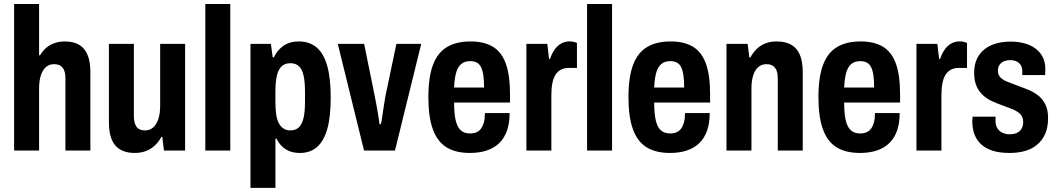

<svg xmlns="http://www.w3.org/2000/svg" viewBox="-20 -744 5227 949"><path d="M49.8 0V-724.2H173.2V-471H178.2Q191.2 -493.3 209.2 -508.4Q227.2 -523.4 250.3 -531.3Q273.4 -539.2 300.2 -539.2Q342.1 -539.2 370.4 -523Q398.6 -506.7 412.6 -473.3Q426.7 -439.8 426.7 -386.7V0H303.3V-356.2Q303.3 -373.5 300.2 -386.8Q297 -400.1 290 -408.8Q283.1 -417.6 272.7 -422.2Q262.3 -426.9 247.6 -426.9Q224.1 -426.9 207.4 -412.8Q190.8 -398.7 182 -371.8Q173.2 -345 173.2 -306.3V0Z M646.1 12Q582.7 12 550.5 -24.5Q518.3 -61 518.3 -140.7V-527.2H641.6V-170.2Q641.6 -153.7 644.9 -140.3Q648.2 -126.9 654.5 -117.7Q660.9 -108.4 671.8 -103.9Q682.7 -99.3 697 -99.3Q719.7 -99.3 736.4 -113.5Q753.2 -127.8 762.4 -155Q771.6 -182.2 771.6 -219.9V-527.2H894.9V0H790.3L782.1 -66.8H777.1Q763.1 -40.8 743.8 -23.4Q724.4 -6 700.1 3Q675.8 12 646.1 12Z M994.8 0V-724.2H1118.2V0Z M1218 184.5V-527.2H1319L1327.9 -460.9H1333.9Q1350.3 -495.9 1380.7 -517.5Q1411.1 -539.2 1457.3 -539.2Q1509.4 -539.2 1544.7 -509.7Q1580 -480.1 1597.3 -418.7Q1614.6 -357.3 1614.6 -260.6Q1614.6 -165.2 1597.3 -105.3Q1580 -45.4 1546.3 -16.7Q1512.6 12 1462.5 12Q1433.5 12 1411.7 3.5Q1390 -5 1373.7 -20.8Q1357.4 -36.6 1346.6 -59.1H1341.4V184.5ZM1415 -99.5Q1441.6 -99.5 1457.2 -114.5Q1472.8 -129.5 1480.1 -160.1Q1487.5 -190.7 1487.5 -239.9V-290.4Q1487.5 -339 1480.5 -370.4Q1473.6 -401.8 1457.6 -416.7Q1441.6 -431.6 1415.2 -431.6Q1387.4 -431.6 1371 -415.3Q1354.7 -399 1347.9 -367.4Q1341.2 -335.8 1341.2 -289.6V-241.5Q1341.2 -205.4 1345.1 -178.8Q1349.1 -152.1 1358.2 -134.9Q1367.3 -117.8 1381.4 -108.7Q1395.5 -99.5 1415 -99.5Z M1779.3 0 1649.6 -527.2H1779.8L1832.6 -267.3Q1835.3 -253.6 1839.8 -229.5Q1844.3 -205.3 1848.7 -178.8Q1853.1 -152.2 1856.1 -130H1862.6Q1865.6 -140.8 1869.1 -166.1Q1872.6 -191.4 1877 -219.5Q1881.3 -247.7 1884.9 -268.3L1939.3 -527.2H2062L1932.3 0Z M2302.7 12Q2232.1 12 2186.9 -16Q2141.7 -44 2119.5 -104.9Q2097.3 -165.8 2097.3 -263.2Q2097.3 -363 2120.2 -423.6Q2143.1 -484.2 2189.6 -511.7Q2236.1 -539.2 2305.8 -539.2Q2371 -539.2 2414.5 -514Q2458 -488.8 2479.4 -431.4Q2500.9 -374 2500.9 -275.7V-237.3H2224.6Q2224.4 -185.2 2231.7 -151.5Q2239.1 -117.9 2256.2 -101.1Q2273.3 -84.4 2303.7 -84.4Q2321.2 -84.4 2334.8 -90.2Q2348.5 -96 2357.4 -108Q2366.3 -120.1 2371.7 -139.4Q2377 -158.7 2376.8 -185H2498.9Q2498.9 -135.3 2485.8 -98.1Q2472.7 -60.9 2447.4 -36.5Q2422.2 -12.2 2385.9 -0.1Q2349.7 12 2302.7 12ZM2224.4 -311.2H2372.6Q2372.6 -346.6 2369 -371.4Q2365.4 -396.3 2357.6 -412.1Q2349.7 -427.9 2336.3 -434.9Q2322.9 -441.8 2304.2 -441.8Q2275.8 -441.8 2259 -427.1Q2242.1 -412.4 2234.2 -383.6Q2226.4 -354.8 2224.4 -311.2Z M2581.8 0V-527.2H2685.2L2693.7 -452.7H2698.7Q2707.7 -479.4 2720.9 -498.4Q2734.1 -517.4 2752.9 -528.4Q2771.7 -539.4 2794.7 -539.4Q2805.2 -539.4 2814.8 -537.2Q2824.5 -535 2831.7 -531.8V-408.2H2790.3Q2768.7 -408.2 2752.5 -399.7Q2736.3 -391.2 2725.7 -374.7Q2715.1 -358.2 2710.1 -332.3Q2705.2 -306.5 2705.2 -271.8V0Z M2881.8 0V-724.2H3005.2V0Z M3291.7 12Q3221.1 12 3175.9 -16Q3130.7 -44 3108.5 -104.9Q3086.3 -165.8 3086.3 -263.2Q3086.3 -363 3109.2 -423.6Q3132.1 -484.2 3178.6 -511.7Q3225.1 -539.2 3294.8 -539.2Q3360 -539.2 3403.5 -514Q3447 -488.8 3468.4 -431.4Q3489.9 -374 3489.9 -275.7V-237.3H3213.6Q3213.4 -185.2 3220.7 -151.5Q3228.1 -117.9 3245.2 -101.1Q3262.3 -84.4 3292.7 -84.4Q3310.2 -84.4 3323.8 -90.2Q3337.5 -96 3346.4 -108Q3355.3 -120.1 3360.7 -139.4Q3366 -158.7 3365.8 -185H3487.9Q3487.9 -135.3 3474.8 -98.1Q3461.7 -60.9 3436.4 -36.5Q3411.2 -12.2 3374.9 -0.1Q3338.7 12 3291.7 12ZM3213.4 -311.2H3361.6Q3361.6 -346.6 3358 -371.4Q3354.4 -396.3 3346.6 -412.1Q3338.7 -427.9 3325.3 -434.9Q3311.9 -441.8 3293.2 -441.8Q3264.8 -441.8 3248 -427.1Q3231.1 -412.4 3223.2 -383.6Q3215.4 -354.8 3213.4 -311.2Z M3570.8 0V-527.2H3675.4L3683.9 -459.7H3688.9Q3703.1 -486.4 3722.1 -503.9Q3741.1 -521.4 3765.3 -530.3Q3789.5 -539.2 3819 -539.2Q3861.9 -539.2 3890.6 -523Q3919.4 -506.7 3933.5 -473.3Q3947.7 -439.8 3947.7 -386.7V0H3824.3V-356.2Q3824.3 -373.5 3821.2 -386.8Q3818 -400.1 3811 -408.8Q3804.1 -417.6 3793.7 -422.2Q3783.3 -426.9 3768.6 -426.9Q3745.1 -426.9 3728.4 -412.8Q3711.8 -398.7 3703 -371.8Q3694.2 -345 3694.2 -306.3V0Z M4230.7 12Q4160.1 12 4114.9 -16Q4069.7 -44 4047.5 -104.9Q4025.3 -165.8 4025.3 -263.2Q4025.3 -363 4048.2 -423.6Q4071.1 -484.2 4117.6 -511.7Q4164.1 -539.2 4233.8 -539.2Q4299 -539.2 4342.5 -514Q4386 -488.8 4407.4 -431.4Q4428.9 -374 4428.9 -275.7V-237.3H4152.6Q4152.4 -185.2 4159.7 -151.5Q4167.1 -117.9 4184.2 -101.1Q4201.3 -84.4 4231.7 -84.4Q4249.2 -84.4 4262.8 -90.2Q4276.5 -96 4285.4 -108Q4294.3 -120.1 4299.7 -139.4Q4305 -158.7 4304.8 -185H4426.9Q4426.9 -135.3 4413.8 -98.1Q4400.7 -60.9 4375.4 -36.5Q4350.2 -12.2 4313.9 -0.1Q4277.7 12 4230.7 12ZM4152.4 -311.2H4300.6Q4300.6 -346.6 4297 -371.4Q4293.4 -396.3 4285.6 -412.1Q4277.7 -427.9 4264.3 -434.9Q4250.9 -441.8 4232.2 -441.8Q4203.8 -441.8 4187 -427.1Q4170.1 -412.4 4162.2 -383.6Q4154.4 -354.8 4152.4 -311.2Z M4509.8 0V-527.2H4613.2L4621.7 -452.7H4626.7Q4635.7 -479.4 4648.9 -498.4Q4662.1 -517.4 4680.9 -528.4Q4699.7 -539.4 4722.7 -539.4Q4733.2 -539.4 4742.8 -537.2Q4752.5 -535 4759.7 -531.8V-408.2H4718.3Q4696.7 -408.2 4680.5 -399.7Q4664.3 -391.2 4653.7 -374.7Q4643.1 -358.2 4638.1 -332.3Q4633.2 -306.5 4633.2 -271.8V0Z M4970.3 12Q4919.9 12 4885.3 0.6Q4850.7 -10.8 4828.5 -31.7Q4806.3 -52.6 4796 -81.2Q4785.8 -109.8 4785.8 -144.7Q4785.8 -149.4 4786.3 -155.7Q4786.8 -161.9 4787.8 -167.3H4900.7Q4900.5 -161.9 4900.5 -157.4Q4900.5 -152.9 4900.5 -147.9Q4900.5 -126.8 4908.8 -111.8Q4917 -96.9 4933.2 -88.6Q4949.4 -80.4 4970.1 -80.4Q4990.5 -80.4 5005.3 -86.9Q5020.1 -93.4 5028.7 -106.9Q5037.2 -120.4 5037.2 -141.4Q5037.2 -166.1 5022.6 -180.4Q5008 -194.6 4984.7 -204.1Q4961.3 -213.5 4934.9 -223.1Q4909.7 -231.9 4885.3 -242.8Q4860.9 -253.7 4840.4 -271.7Q4819.9 -289.7 4807.4 -316.8Q4794.9 -343.9 4794.9 -384.1Q4794.9 -424.3 4808.7 -453.1Q4822.4 -482 4847.1 -501.3Q4871.8 -520.7 4905 -529.5Q4938.2 -538.4 4976.1 -538.4Q5013.3 -538.4 5044.9 -529.5Q5076.5 -520.7 5099.3 -503.2Q5122.1 -485.7 5134.5 -460.7Q5146.8 -435.8 5146.8 -402.7Q5146.8 -396.1 5146.3 -387.2Q5145.8 -378.3 5145.8 -373.1H5032.9V-391Q5032.9 -409.3 5025.5 -421.7Q5018.2 -434.1 5004.3 -440.5Q4990.3 -446.8 4971.9 -446.8Q4958.3 -446.8 4946.8 -443Q4935.4 -439.1 4927.9 -432.1Q4920.3 -425.1 4916.3 -416.1Q4912.3 -407 4912.3 -394.7Q4912.3 -374 4924.8 -361.4Q4937.3 -348.7 4958.4 -340.3Q4979.5 -331.8 5003.5 -323Q5029.5 -313.3 5056.8 -302.7Q5084.2 -292.1 5107.5 -275.2Q5130.8 -258.3 5145.5 -230.7Q5160.3 -203.1 5160.3 -160.3Q5160.3 -113.8 5145.6 -81.5Q5131 -49.1 5105.5 -28.2Q5080 -7.2 5045.7 2.4Q5011.4 12 4970.3 12Z"/></svg>

Font: Archivo SemiBold Condensed
Style: Regular
Weight: 600
Width: 3
Version: Version 2.001